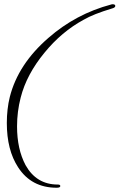

<svg xmlns="http://www.w3.org/2000/svg" viewBox="-20 -709 561 901"><path d="M246 172Q127 172 65 76Q12 -5 12 -132Q12 -164 15.5 -195Q19 -226 26 -254Q65 -408 207 -531Q336 -644 502 -688Q504 -689 509 -689Q521 -689 521 -681Q521 -673 505 -669Q462 -656 429 -643Q396 -630 372 -616Q269 -560 189 -462Q147 -411 119 -358.5Q91 -306 77 -251Q60 -185 60 -116Q60 -9 100 66Q151 157 251 157Q263 157 263 164Q263 172 246 172Z"/></svg>

Font: Imperial Script
Style: Regular
Weight: 400
Designer: Robert E. Leuschke
Foundry: Robert E. Leuschke
Version: Version 1.010; ttfautohint (v1.8.3)